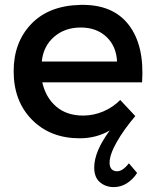

<svg xmlns="http://www.w3.org/2000/svg" viewBox="-20 -555 628 776"><path d="M35.2 -267.1Q35.2 -383.8 106.2 -458Q177.2 -532.2 304.2 -535.2Q435.1 -538.6 499.8 -455.1Q564.5 -371.6 554.2 -222.2H150.9Q165 -160.2 207.5 -124Q250 -87.9 315.9 -87.9Q357.9 -87.9 397.2 -104.5Q436.5 -121.1 465.8 -150.9L526.9 -85.9Q480 -30.8 451.4 19.8Q422.9 70.3 422.9 103Q422.9 119.6 430.9 128.4Q439 137.2 453.1 137.2Q476.1 137.2 501 105L534.2 144Q517.1 170.4 492.7 185.8Q468.3 201.2 439.9 201.2Q407.2 201.2 384 181.6Q360.8 162.1 360.8 122.1Q360.8 57.1 423.8 -27.8Q369.6 3.9 301.8 3.9Q183.6 3.9 109.4 -71Q35.2 -146 35.2 -267.1ZM148.9 -306.2H453.1Q450.2 -368.2 410.2 -406Q370.1 -443.8 306.2 -443.8Q241.7 -443.8 198.2 -405.8Q154.8 -367.7 148.9 -306.2Z"/></svg>

Font: Trueno
Style: Rg
Weight: 400
Designer: Julieta Ulanovsky
Foundry: Julieta Ulanovsky
Version: Version 3.001b